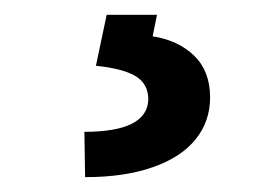

<svg xmlns="http://www.w3.org/2000/svg" viewBox="-20 -23 356 261"><path d="M193.4 -2.9 187.5 26.4Q222.2 31.7 243.9 52.7Q265.6 73.7 265.6 109.4Q265.6 142.1 245.8 166.5Q226.1 190.9 187.7 204.3Q149.4 217.8 95.7 217.8L94.7 156.2Q180.2 156.2 181.6 112.3Q181.6 91.3 164.8 80.8Q147.9 70.3 110.4 66.4L125 -2.9Z"/></svg>

Font: Pretendard Std SemiBold
Style: Regular
Weight: 600
Designer: Base glyphs from Inter by Rasmus Andersson; Hangeul glyphs from Noto Sans CJK(Source Han Sans) by Jang Soo-young and Kan
Foundry: Kil Hyung-jin
Version: Version 1.309